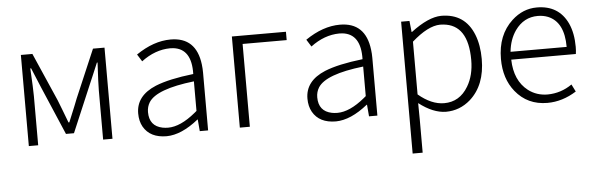

<svg xmlns="http://www.w3.org/2000/svg" viewBox="-49 -714 3465 1119"><g transform="rotate(-5 1683.0 -154.5)"><path d="M99.6 0V-533.2H167L290 -252Q296.9 -232.4 312.5 -194.3Q333 -142.6 341.8 -117.2H346.7Q396.5 -237.3 401.4 -252L521.5 -533.2H588.9V0H534.2V-288.1Q534.2 -328.1 541 -450.2H537.1Q527.3 -424.8 505.9 -376Q494.1 -347.7 488.3 -335L368.2 -51.8H321.3L200.2 -335Q157.2 -436.5 152.3 -450.2H147.5Q154.3 -327.1 154.3 -288.1V0Z M905.3 12.7Q808.6 12.7 769.5 -55.7Q751 -88.9 751 -133.8Q751 -237.3 868.2 -286.1Q947.3 -318.4 1090.8 -335Q1094.7 -482.4 988.3 -495.1Q978.5 -496.1 968.8 -496.1Q880.9 -495.1 800.8 -434.6L774.4 -476.6Q877 -546.9 976.6 -546.9Q1126 -546.9 1145.5 -385.7Q1148.4 -362.3 1148.4 -337.9V0H1099.6L1093.8 -68.4H1091.8Q992.2 11.7 905.3 12.7ZM918 -36.1Q990.2 -36.1 1078.1 -108.4Q1085 -114.3 1090.8 -119.1V-292Q870.1 -266.6 824.2 -193.4Q808.6 -168 808.6 -136.7Q808.6 -54.7 885.7 -39.1Q901.4 -36.1 918 -36.1Z M1334 0V-533.2H1650.4V-484.4H1392.6V0Z M1895.5 12.7Q1798.8 12.7 1759.8 -55.7Q1741.2 -88.9 1741.2 -133.8Q1741.2 -237.3 1858.4 -286.1Q1937.5 -318.4 2081.1 -335Q2085 -482.4 1978.5 -495.1Q1968.8 -496.1 1959 -496.1Q1871.1 -495.1 1791 -434.6L1764.6 -476.6Q1867.2 -546.9 1966.8 -546.9Q2116.2 -546.9 2135.7 -385.7Q2138.7 -362.3 2138.7 -337.9V0H2089.8L2084 -68.4H2082Q1982.4 11.7 1895.5 12.7ZM1908.2 -36.1Q1980.5 -36.1 2068.4 -108.4Q2075.2 -114.3 2081.1 -119.1V-292Q1860.4 -266.6 1814.5 -193.4Q1798.8 -168 1798.8 -136.7Q1798.8 -54.7 1876 -39.1Q1891.6 -36.1 1908.2 -36.1Z M2324.2 238.3V-533.2H2373L2379.9 -467.8H2381.8Q2484.4 -545.9 2559.6 -546.9Q2698.2 -546.9 2749 -418.9Q2773.4 -357.4 2773.4 -275.4Q2773.4 -123 2682.6 -42Q2620.1 12.7 2539.1 12.7Q2463.9 11.7 2381.8 -51.8L2382.8 45.9V238.3ZM2533.2 -38.1Q2624 -38.1 2673.8 -122.1Q2711.9 -185.5 2711.9 -275.4Q2711.9 -482.4 2567.4 -495.1Q2557.6 -496.1 2548.8 -496.1Q2477.5 -495.1 2382.8 -411.1V-102.5Q2459 -38.1 2533.2 -38.1Z M3132.8 12.7Q3016.6 12.7 2946.3 -74.2Q2884.8 -150.4 2884.8 -265.6Q2884.8 -406.2 2972.7 -487.3Q3037.1 -546.9 3119.1 -546.9Q3247.1 -546.9 3298.8 -436.5Q3325.2 -378.9 3325.2 -298.8Q3325.2 -275.4 3322.3 -256.8H2944.3Q2947.3 -133.8 3025.4 -73.2Q3074.2 -36.1 3138.7 -36.1Q3216.8 -37.1 3281.2 -82L3302.7 -39.1Q3220.7 12.7 3132.8 12.7ZM2944.3 -302.7H3272.5Q3272.5 -448.2 3179.7 -486.3Q3152.3 -497.1 3120.1 -497.1Q3038.1 -497.1 2987.3 -425.8Q2951.2 -374 2944.3 -302.7Z"/></g></svg>

Font: Taipei Sans TC Beta Light
Style: Regular
Weight: 300
Designer: JT Foundry
Foundry: JT Foundry
Version: Version 1.000